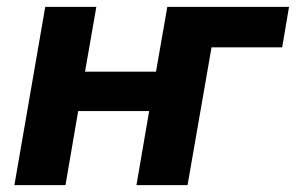

<svg xmlns="http://www.w3.org/2000/svg" viewBox="-20 -540 863 560"><path d="M468 -520 435 -331H228L261 -520H112L22 0H171L208 -216H415L378 0H527L597 -402H803L823 -520Z"/></svg>

Font: Fixel Display 20240404
Style: Bold Italic
Weight: 700
Italic angle: -10°
Designer: AlfaBravo + MacPaw
Foundry: Kyrylo Tkachov, Marchela Mozhyna, Serhii Makarenko, Maria Weinstein, Zakhar Kryvoshyya
Version: Version 1.211;Glyphs 3.2 (3225)